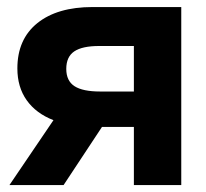

<svg xmlns="http://www.w3.org/2000/svg" viewBox="-20 -536 596 556"><path d="M504.9 0H367.7V-168.5H275.4L164.1 0H7.3L134.8 -188Q84.5 -207.5 57.4 -245.6Q30.3 -283.7 30.3 -337.9Q30.3 -422.4 88.1 -469Q146 -515.6 248 -515.6H504.9ZM367.7 -271V-402.8H267.1Q218.3 -402.8 195.1 -387.2Q171.9 -371.6 171.9 -336.4Q171.9 -301.8 195.8 -286.4Q219.7 -271 270 -271Z"/></svg>

Font: Inter Display
Style: Bold
Weight: 700
Designer: Rasmus Andersson
Foundry: rsms
Version: Version 4.001;git-9221beed3